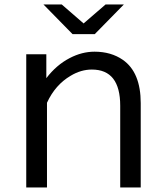

<svg xmlns="http://www.w3.org/2000/svg" viewBox="-20 -805 740 850"><path d="M301.3 -653.8 172.4 -785.2H253.4L350.1 -701.2L447.3 -785.2H528.3L399.4 -653.8ZM185.1 -564.9V-459Q230 -517.6 288.6 -547.9Q342.8 -576.2 398.4 -576.2Q471.7 -576.2 523.9 -540Q603 -484.9 603 -348.1V24.9H512.2V-336.9Q512.2 -497.1 386.7 -497.1Q338.4 -497.1 293 -469.7Q224.6 -429.7 188 -350.1V24.9H96.2V-564.9Z"/></svg>

Font: FORM UDPGothic
Style: Regular
Weight: 400
Foundry: Pronama LLC
Version: Version 1.05101